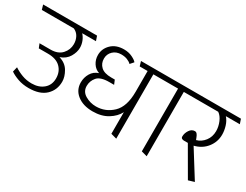

<svg xmlns="http://www.w3.org/2000/svg" viewBox="-82 -1176 2152 1677"><g transform="rotate(30 994.5 -338.0)"><path d="M243 16Q183 16 134 -1.5Q85 -19 54 -41L66 -91Q103 -66 148.5 -49Q194 -32 246 -32Q318 -32 364 -71Q410 -110 410 -177Q410 -244 367 -286.5Q324 -329 240 -329H148L131 -371H242Q317 -371 356 -414Q395 -457 395 -514Q395 -554 377.5 -586Q360 -618 326 -633H3L-11 -680H533L549 -633H410Q432 -610 444.5 -578Q457 -546 457 -513Q457 -468 429.5 -421Q402 -374 343 -353Q409 -334 440 -281Q471 -228 471 -179Q471 -94 413 -39Q355 16 243 16Z M685 -537Q685 -488 718.5 -456.5Q752 -425 823 -425H859L877 -382H828Q739 -382 706.5 -343Q674 -304 674 -255Q674 -198 724 -168.5Q774 -139 832 -139Q929 -139 999.5 -206.5Q1070 -274 1070 -423V-633H990L976 -680H1248L1263 -633H1128V16L1070 0V-218Q1042 -163 980 -125Q918 -87 829 -87Q733 -87 673.5 -133.5Q614 -180 614 -256Q614 -305 638.5 -347Q663 -389 712 -405Q672 -418 648 -455Q624 -492 624 -538Q624 -601 671 -647.5Q718 -694 799 -694Q846 -694 883.5 -675.5Q921 -657 932 -641L902 -607Q887 -623 860.5 -633.5Q834 -644 800 -644Q749 -644 717 -613Q685 -582 685 -537Z M1377 0V-633H1255L1241 -680H1555L1571 -633H1435V16Z M1688 -265H1648Q1637 -265 1627.5 -270.5Q1618 -276 1618 -290Q1618 -323 1638.5 -354Q1659 -385 1691 -385Q1704 -385 1713 -374Q1722 -363 1728 -347L1738 -322Q1786 -335 1818.5 -377Q1851 -419 1851 -477Q1851 -523 1832 -567.5Q1813 -612 1782 -633H1563L1549 -680H1984L2000 -633H1859Q1886 -603 1899 -560Q1912 -517 1912 -477Q1912 -403 1866.5 -345.5Q1821 -288 1744 -269L1912 0L1852 18Z"/></g></svg>

Font: Palanquin ExtraLight
Style: Regular
Weight: 275
Designer: Pria Ravichandran
Version: Version 1.001